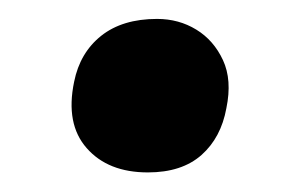

<svg xmlns="http://www.w3.org/2000/svg" viewBox="-20 -377 295 201"><path d="M134.8 -196.5Q93.1 -196.5 70.8 -221.9Q48.4 -247.2 57.6 -291.4Q63.7 -321.8 85.9 -339.5Q108.2 -357.2 144.4 -357.2Q167.2 -357.2 185.5 -346Q203.7 -334.9 213.4 -314.1Q223.1 -293.3 217 -263.8Q211.4 -232.9 190.9 -214.7Q170.3 -196.5 134.8 -196.5Z"/></svg>

Font: Vollkorn
Style: Italic
Weight: 400
Italic angle: -11°
Designer: Friedrich Althausen
Foundry: Friedrich Althausen
Version: Version 5.001